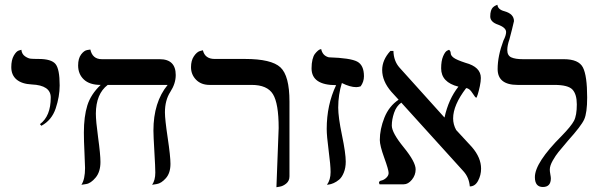

<svg xmlns="http://www.w3.org/2000/svg" viewBox="-20 -766 2522 798"><path d="M151.9 -243.2 146 -250Q190.9 -283.2 190.9 -360.8Q190.9 -411.6 111.8 -415Q70.8 -417 48.8 -435.5Q26.9 -454.1 26.9 -486.8Q26.9 -516.6 37.4 -534.9Q47.9 -553.2 58.6 -556.2L68.8 -559.1Q70.8 -541 84 -532Q97.2 -522.9 108.2 -522Q119.1 -521 140.1 -521Q193.4 -521 210.7 -500Q228 -479 228 -411.1Q228 -364.3 211.4 -315.2Q194.8 -266.1 151.9 -243.2Z M665.5 -298.8Q665.5 -270 677 -193.1Q688.5 -116.2 688.5 -85Q688.5 -46.9 669.4 -25.4Q650.4 -3.9 631.3 -1L612.3 2Q625.5 -17.1 625.5 -48.8Q625.5 -69.8 621.6 -136Q617.7 -202.1 617.7 -223.1Q617.7 -341.3 676.8 -413.1H427.7Q378.9 -376 378.4 -293.9Q378.4 -263.2 387.9 -193.6Q397.5 -124 397.5 -92.8Q397.5 -51.8 377.4 -27.8Q357.4 -3.9 337.9 -1L318.4 2Q333.5 -21 333.5 -67.9Q333.5 -79.1 331.1 -130.6Q328.6 -182.1 328.6 -214.8Q328.6 -281.7 343 -327.9Q357.4 -374 398.4 -413.1Q352.5 -413.1 328.6 -435.5Q304.7 -458 304.7 -494.1Q304.7 -522.9 317.1 -539.6Q329.6 -556.2 342.8 -558.1L355.5 -560.1Q364.3 -520 403.3 -520H643.6Q710.4 -520 710.4 -454.1Q710.4 -418.9 688 -384.3Q665.5 -349.6 665.5 -298.8Z M1128.9 12.2 1138.2 -233.9Q1138.2 -335.9 1114.5 -374.5Q1090.8 -413.1 1025.9 -413.1H851.1Q815.9 -413.1 794.9 -434.6Q773.9 -456.1 773.9 -486.8Q773.9 -514.6 785.9 -532.2Q797.9 -549.8 810.5 -553.7L823.2 -557.1Q832 -521 872.1 -521H998Q1107.9 -521 1145.5 -486.1Q1183.1 -451.2 1183.1 -344.2V-33.2Q1183.1 -14.2 1169.7 -3.2Q1156.2 7.8 1142.6 9.8Z M1354 -50.8Q1354 -79.6 1345.9 -140.4Q1337.9 -201.2 1337.9 -230Q1337.9 -330.1 1377 -412.1Q1274.9 -412.1 1274.9 -481.9Q1274.9 -502.9 1278.8 -518.6Q1282.7 -534.2 1288.8 -542Q1294.9 -549.8 1300.8 -554.9Q1306.6 -560.1 1311 -561L1314.9 -562Q1320.8 -534.2 1346.7 -527.8Q1436.5 -524.9 1464.6 -510Q1492.7 -495.1 1492.7 -449.2Q1492.7 -426.3 1479 -407.2Q1471.2 -404.3 1460.9 -403.8Q1435.1 -403.8 1400.9 -420.9Q1385.7 -373 1385.7 -318.8Q1385.7 -278.8 1401.4 -203.9Q1417 -128.9 1417 -94.2Q1417 -68.4 1408.9 -48.6Q1400.9 -28.8 1389.4 -19.3Q1377.9 -9.8 1366.5 -4.9Q1355 0 1346.7 1L1338.9 2Q1354 -18.6 1354 -50.8Z M1978.5 -441.9Q1978.5 -427.7 1974.4 -408Q1970.2 -388.2 1965.8 -374Q1961.4 -359.9 1959.5 -359.9Q1955.6 -359.9 1943.4 -379.4Q1931.2 -398.9 1917.5 -399.9Q1863.3 -329.1 1863.3 -273.9Q1863.3 -248.5 1876 -225.6L1941.4 -154.8Q1979.5 -110.8 1979.5 -64.9Q1979.5 -38.1 1967 -14.6Q1954.6 8.8 1932.6 8.8Q1929.7 -28.3 1906.2 -54.2L1647.9 -339.4Q1627.4 -325.2 1617.9 -297.1Q1608.4 -269 1608.4 -244.1Q1608.4 -214.4 1658 -153.6Q1707.5 -92.8 1707.5 -62Q1707.5 -38.1 1691.9 -19Q1676.3 0 1658.2 0H1557.6Q1555.7 -3.9 1555.2 -5.9Q1555.2 -12.7 1562.5 -15.1Q1574.7 -17.1 1585 -26.6Q1595.2 -36.1 1595.2 -46.9Q1595.2 -60.1 1576.9 -110.6Q1558.6 -161.1 1558.6 -184.1Q1558.6 -229 1577.6 -276.9Q1596.7 -324.7 1636.7 -351.6L1606.4 -384.8Q1568.4 -428.7 1568.4 -475.1Q1568.4 -517.1 1602.5 -554.2H1615.2Q1616.2 -512.2 1640.6 -484.9L1826.2 -278.8L1827.6 -277.8Q1844.2 -354 1885.3 -405.8Q1813.5 -423.8 1813.5 -481.9Q1813.5 -512.7 1821.5 -531.7Q1829.6 -550.8 1837.9 -555.2L1846.2 -559.1Q1853 -554.2 1853.3 -544.7Q1853.5 -535.2 1865.5 -526.1Q1877.4 -517.1 1914.6 -504.9Q1978.5 -487.8 1978.5 -441.9Z M2088.4 -558.1Q2088.4 -535.2 2105 -527.6Q2121.6 -520 2153.3 -520H2323.2Q2385.3 -520 2402.8 -485.6Q2420.4 -451.2 2420.4 -360.8Q2420.4 -296.9 2408 -269.5Q2395.5 -242.2 2341.3 -182.1Q2312.5 -147.9 2301 -134Q2289.6 -120.1 2277.3 -98.6Q2265.1 -77.1 2265.1 -61Q2265.1 -53.2 2267.3 -41.5Q2269.5 -29.8 2269.5 -24.9Q2269.5 11.2 2236.3 11.2Q2203.1 11.2 2203.1 -29.8Q2203.1 -89.8 2314.5 -201.2Q2353.5 -241.2 2365.5 -263.7Q2377.4 -286.1 2377.4 -332Q2377.4 -374 2359.4 -393.6Q2341.3 -413.1 2284.2 -413.1H2131.3Q2048.3 -413.1 2048.3 -479Q2048.3 -533.2 2072.3 -597.2Q2083.5 -619.1 2083.5 -632.8Q2083.5 -650.9 2051.3 -663.1Q2017.1 -674.3 2017.6 -698.2Q2017.6 -711.4 2020.5 -720.7Q2023.4 -730 2027.8 -734.4Q2032.2 -738.8 2036.9 -741.5Q2041.5 -744.1 2044.4 -745.1L2047.4 -746.1Q2049.3 -726.1 2077.1 -719.2Q2116.2 -708 2116.2 -678.2Q2116.2 -676.3 2107.7 -642.6Q2099.1 -608.9 2097.2 -602.1Q2088.4 -577.1 2088.4 -558.1Z"/></svg>

Font: Linux Biolinum
Style: Bold
Weight: 700
Designer: Philipp H. Poll
Foundry: Philipp H. Poll
Version: Version 1.3.2 ; ttfautohint (v0.9)